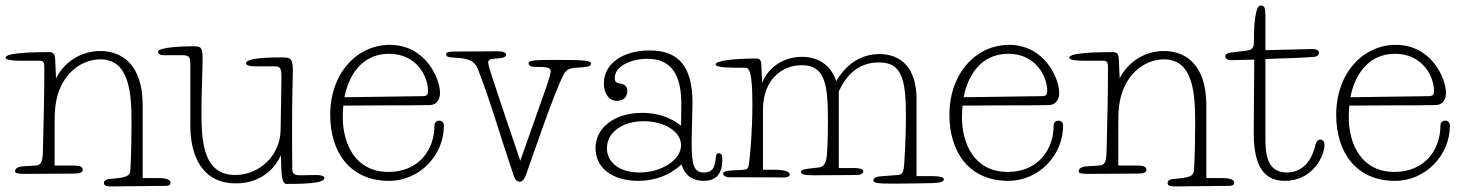

<svg xmlns="http://www.w3.org/2000/svg" viewBox="-24 -638 5249 689"><path d="M488 -260C488 -414 406 -455 336 -455C269 -455 208 -418 177 -357L174 -425C173 -447 166 -451 150 -451C110 -451 -4 -450 -4 -431C-4 -422 27 -420 51 -420H120C132 -420 135 -411 135 -398C135 -288 133 -220 130 -95C129 -53 122 -45 102 -44L57 -41C41 -40 30 -33 30 -24C30 -17 38 -14 61 -14C74 -14 229 -15 239 -15C261 -15 273 -18 273 -29C273 -41 258 -44 239 -44H172V-186C172 -235 172 -280 195 -329C225 -392 282 -425 336 -425C442 -425 448 -300 448 -196C448 -154 447 -89 444 -30C443 -4 427 -1 372 4C358 5 349 9 349 19C349 27 356 31 373 31C385 31 559 29 571 29C580 29 588 26 588 18C588 3 562 1 542 1H488Z M983 -172C982 -81 908 -10 820 -10C699 -10 699 -146 699 -243C699 -302 703 -392 703 -427C703 -469 697 -472 669 -472C646 -472 543 -470 543 -452C543 -448 548 -440 560 -440H627C658 -440 659 -432 659 -402V-187C659 -82 699 20 823 20C916 20 965 -38 984 -81C985 -3 989 22 1004 22C1048 22 1140 22 1140 1C1140 -7 1125 -10 1113 -10C1081 -10 1061 -9 1053 -9C1030 -9 1025 -17 1025 -30C1025 -36 1024 -69 1024 -156C1024 -308 1027 -355 1027 -383C1027 -431 1018 -432 984 -432C949 -432 859 -431 859 -411C859 -403 872 -400 893 -400H959C982 -400 986 -395 986 -359Z M1212 -289C1226 -363 1272 -445 1372 -445C1471 -445 1512 -364 1512 -311C1512 -300 1508 -293 1495 -293ZM1208 -259C1245 -259 1347 -260 1379 -260C1432 -260 1486 -260 1520 -261C1544 -262 1555 -283 1555 -304C1555 -358 1502 -477 1375 -477C1256 -477 1161 -374 1161 -226C1161 -92 1232 11 1372 11C1483 11 1569 -82 1569 -187C1569 -198 1563 -205 1552 -205C1542 -205 1535 -198 1535 -187C1535 -101 1479 -21 1370 -21C1250 -21 1206 -123 1206 -218C1206 -230 1207 -245 1208 -259Z M1998 -369C2007 -387 2017 -393 2043 -395C2073 -397 2097 -397 2097 -409C2097 -421 2075 -423 1968 -423C1893 -423 1873 -422 1873 -410C1873 -403 1881 -398 1894 -398C1939 -398 1952 -396 1952 -382C1952 -365 1932 -313 1843 -61C1728 -401 1728 -403 1728 -415C1728 -423 1736 -427 1756 -428C1776 -429 1792 -431 1792 -442C1792 -450 1780 -454 1759 -454C1749 -454 1615 -453 1603 -453C1585 -453 1577 -450 1577 -443C1577 -435 1585 -432 1605 -431C1643 -429 1677 -427 1691 -390C1746 -245 1753 -205 1819 -9C1824 6 1831 14 1841 14C1851 14 1858 4 1864 -12C1874 -38 1964 -306 1998 -369Z M2420 -187C2379 -219 2332 -233 2281 -233C2180 -233 2113 -179 2113 -106C2113 -36 2173 11 2266 11C2328 11 2380 -10 2422 -48C2434 -5 2465 11 2501 11C2540 11 2568 -8 2568 -65C2568 -80 2566 -88 2555 -88C2548 -88 2546 -84 2545 -76C2542 -46 2539 -19 2502 -19C2469 -19 2458 -40 2458 -122C2458 -165 2461 -236 2461 -268C2461 -399 2412 -457 2307 -457C2212 -457 2143 -410 2143 -339C2143 -304 2160 -276 2191 -276C2214 -276 2227 -291 2227 -311C2227 -332 2213 -336 2202 -338C2191 -340 2182 -342 2182 -358C2182 -401 2241 -427 2299 -427C2387 -427 2421 -367 2421 -264C2421 -246 2420 -187 2420 -187ZM2154 -106C2154 -165 2212 -203 2286 -203C2360 -203 2420 -166 2420 -117C2420 -64 2350 -19 2271 -19C2202 -19 2154 -53 2154 -106Z M3265 -282C3265 -396 3208 -444 3132 -444C3070 -444 3015 -412 2977 -347C2957 -404 2914 -434 2854 -434C2789 -434 2735 -399 2711 -341L2708 -406C2707 -423 2702 -428 2691 -428C2608 -428 2544 -420 2544 -407C2544 -399 2568 -395 2617 -395H2650C2664 -395 2676 -383 2676 -264C2676 -166 2668 -86 2665 -60C2661 -21 2659 -31 2597 -26C2579 -25 2571 -21 2571 -15C2571 -8 2580 -2 2591 -2C2769 -2 2778 -1 2789 -1C2802 -1 2810 -5 2810 -12C2810 -20 2797 -29 2754 -29H2714V-245C2714 -349 2779 -404 2853 -404C2922 -404 2942 -357 2946 -265C2947 -235 2947 -204 2947 -202C2947 -152 2946 -131 2945 -109C2943 -70 2942 -40 2914 -37L2879 -33C2859 -31 2850 -27 2850 -21C2850 -12 2866 -9 2897 -9C2915 -9 3041 -10 3052 -10C3064 -10 3074 -16 3074 -23C3074 -29 3068 -35 3037 -35H2986V-310C3011 -364 3053 -414 3130 -414C3210 -414 3227 -359 3227 -220C3227 -145 3222 -65 3220 -41C3217 -13 3210 -11 3197 -10L3133 -5C3119 -4 3110 2 3110 9C3110 18 3122 21 3178 21C3210 21 3301 20 3323 19C3350 18 3363 14 3363 6C3363 -1 3356 -6 3312 -6H3265Z M3434 -289C3448 -363 3494 -445 3594 -445C3693 -445 3734 -364 3734 -311C3734 -300 3730 -293 3717 -293ZM3430 -259C3467 -259 3569 -260 3601 -260C3654 -260 3708 -260 3742 -261C3766 -262 3777 -283 3777 -304C3777 -358 3724 -477 3597 -477C3478 -477 3383 -374 3383 -226C3383 -92 3454 11 3594 11C3705 11 3791 -82 3791 -187C3791 -198 3785 -205 3774 -205C3764 -205 3757 -198 3757 -187C3757 -101 3701 -21 3592 -21C3472 -21 3428 -123 3428 -218C3428 -230 3429 -245 3430 -259Z M4305 -260C4305 -414 4223 -455 4153 -455C4086 -455 4025 -418 3994 -357L3991 -425C3990 -447 3983 -451 3967 -451C3927 -451 3813 -450 3813 -431C3813 -422 3844 -420 3868 -420H3937C3949 -420 3952 -411 3952 -398C3952 -288 3950 -220 3947 -95C3946 -53 3939 -45 3919 -44L3874 -41C3858 -40 3847 -33 3847 -24C3847 -17 3855 -14 3878 -14C3891 -14 4046 -15 4056 -15C4078 -15 4090 -18 4090 -29C4090 -41 4075 -44 4056 -44H3989V-186C3989 -235 3989 -280 4012 -329C4042 -392 4099 -425 4153 -425C4259 -425 4265 -300 4265 -196C4265 -154 4264 -89 4261 -30C4260 -4 4244 -1 4189 4C4175 5 4166 9 4166 19C4166 27 4173 31 4190 31C4202 31 4376 29 4388 29C4397 29 4405 26 4405 18C4405 3 4379 1 4359 1H4305Z M4475 -165C4475 -129 4477 -69 4503 -30C4521 -3 4548 11 4587 11C4687 11 4729 -79 4729 -117C4729 -123 4728 -137 4714 -137C4700 -137 4698 -123 4692 -102C4681 -66 4654 -19 4594 -19C4517 -19 4517 -96 4517 -152V-426C4571 -429 4634 -429 4692 -434C4704 -435 4709 -442 4709 -449C4709 -459 4699 -462 4683 -462C4664 -462 4542 -458 4517 -458V-575C4517 -615 4512 -618 4501 -618C4495 -618 4489 -617 4483 -590C4477 -563 4476 -528 4476 -500C4476 -471 4475 -459 4448 -456L4397 -450C4378 -448 4373 -442 4373 -436C4373 -426 4384 -422 4392 -422C4416 -422 4452 -424 4477 -424Z M4822 -289C4836 -363 4882 -445 4982 -445C5081 -445 5122 -364 5122 -311C5122 -300 5118 -293 5105 -293ZM4818 -259C4855 -259 4957 -260 4989 -260C5042 -260 5096 -260 5130 -261C5154 -262 5165 -283 5165 -304C5165 -358 5112 -477 4985 -477C4866 -477 4771 -374 4771 -226C4771 -92 4842 11 4982 11C5093 11 5179 -82 5179 -187C5179 -198 5173 -205 5162 -205C5152 -205 5145 -198 5145 -187C5145 -101 5089 -21 4980 -21C4860 -21 4816 -123 4816 -218C4816 -230 4817 -245 4818 -259Z"/></svg>

Font: Life Savers
Style: Regular
Weight: 400
Designer: Pablo Impallari, Rodrigo Fuenzalida, Brenda Gallo
Foundry: Pablo Impallari, Rodrigo Fuenzalida, Brenda Gallo
Version: Version 3.000